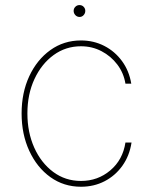

<svg xmlns="http://www.w3.org/2000/svg" viewBox="-20 -710 590 742"><path d="M293 11.7Q226.6 11.7 174.8 -25.4Q123 -62.5 93.3 -126.7Q63.5 -190.9 63.5 -271.5Q63.5 -351.6 93 -415.3Q122.6 -479 174.6 -516.4Q226.6 -553.7 293 -553.7Q341.8 -553.7 382.8 -532.7Q423.8 -511.7 451.4 -474.1Q479 -436.5 487.3 -386.7H464.8Q458 -428.2 433.3 -460.7Q408.7 -493.2 372.3 -512.2Q335.9 -531.2 293 -531.2Q233.9 -531.2 187.3 -497.3Q140.6 -463.4 113.3 -404.8Q85.9 -346.2 85.9 -271.5Q85.9 -198.7 112.3 -139.6Q138.7 -80.6 185.5 -45.7Q232.4 -10.7 293 -10.7Q357.9 -10.7 406.2 -51.5Q454.6 -92.3 464.8 -159.2H488.3Q480.5 -107.9 452.9 -69.3Q425.3 -30.8 384 -9.5Q342.8 11.7 293 11.7ZM287.6 -644.5Q277.8 -644.5 271.2 -651.6Q264.6 -658.7 264.6 -668Q264.6 -677.2 271.2 -683.8Q277.8 -690.4 287.1 -690.4Q296.9 -690.4 303.2 -683.8Q309.6 -677.2 309.6 -668Q309.6 -658.7 303.2 -651.6Q296.9 -644.5 287.6 -644.5Z"/></svg>

Font: Inter Tight Thin
Style: Regular
Weight: 250
Designer: Rasmus Andersson
Foundry: rsms
Version: Version 3.004